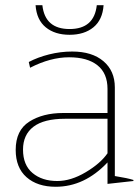

<svg xmlns="http://www.w3.org/2000/svg" viewBox="-20 -704 532 734"><path d="M116 -684H142Q152 -593 246 -593Q340 -593 350 -684H376Q372 -628 337 -599.5Q302 -571 246 -571Q190 -571 155 -599.5Q120 -628 116 -684ZM40 -131Q40 -206 92 -239Q144 -272 221 -272H391V-364Q391 -424 352.5 -454.5Q314 -485 244 -485Q173 -485 95 -445L90 -467Q124 -485 167.5 -496Q211 -507 256 -507Q332 -507 375.5 -470Q419 -433 419 -370V-31Q469 -23 490 -16V-12L391 -1V-83Q303 10 193 10Q123 10 81.5 -26.5Q40 -63 40 -131ZM391 -118V-250H229Q148 -250 108 -219.5Q68 -189 68 -132Q68 -73 104.5 -42.5Q141 -12 199 -12Q251 -12 307.5 -45.5Q364 -79 391 -118Z"/></svg>

Font: Trirong Thin
Style: Regular
Weight: 250
Designer: Katatrad Team
Foundry: CadsonDemak
Version: Version 1.001